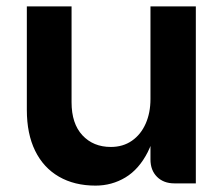

<svg xmlns="http://www.w3.org/2000/svg" viewBox="-20 -574 701 601"><path d="M451 -75V-554H593V0H526Q492 0 471.5 -20.5Q451 -41 451 -75ZM279 7Q213 7 164.5 -21Q116 -49 90 -102Q64 -155 64 -230V-554H204V-254Q204 -187 238 -150.5Q272 -114 327 -114Q365 -114 393 -133.5Q421 -153 436 -187Q451 -221 451 -264L473 -235Q470 -152 442.5 -98Q415 -44 372.5 -18.5Q330 7 279 7Z"/></svg>

Font: Parkinsans SemiBold
Style: Regular
Weight: 600
Designer: Red Stone, Indian Type Foundry
Foundry: Indian Type Foundry
Version: Version 1.000